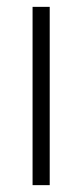

<svg xmlns="http://www.w3.org/2000/svg" viewBox="-20 -540 240 560"><path d="M75 0V-520H125V0Z"/></svg>

Font: Lexend Deca ExtraLight
Style: Regular
Weight: 200
Designer: Bonnie Shaver-Troup, Thomas Jockin
Foundry: Lexend
Version: Version 1.008; ttfautohint (v1.8.4.7-5d5b)